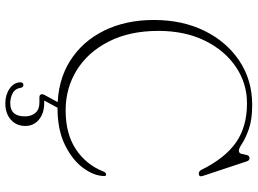

<svg xmlns="http://www.w3.org/2000/svg" viewBox="-143 -611 967 721"><g transform="rotate(90 340.5 -250.5)"><path d="M641 -159Q641 -121 611.2 -80Q581.5 -39 524.5 -11Q467.5 17 386.5 17Q283.5 17 209.2 -29.8Q135 -76.5 95 -158Q55 -239.5 55 -345Q55 -452 96 -535.2Q137 -618.5 209 -666.2Q281 -714 373.5 -714Q429.5 -714 464.5 -701.5Q499.5 -689 518.5 -676.5Q537.5 -664 545 -664Q555.5 -664 557.8 -674Q560 -684 562.2 -694Q564.5 -704 574.5 -704Q582.5 -704 586 -693.5L640.5 -529Q646 -513.5 631.5 -513.5Q623 -513.5 618 -523Q574 -612 515 -653.2Q456 -694.5 368 -694.5Q292.5 -694.5 230.8 -652.5Q169 -610.5 132.5 -535.8Q96 -461 96 -361.5Q96 -254 135.8 -175.8Q175.5 -97.5 243 -55.5Q310.5 -13.5 394.5 -13.5Q482.5 -13.5 540.2 -51.8Q598 -90 624 -155Q628 -165.5 635 -165.5Q641 -165.5 641 -159ZM375 -5H396.5L357.5 67H366.5Q405.5 67 429.2 86.8Q453 106.5 453 138Q453 171.5 429.5 192.2Q406 213 368.5 213Q336.5 213 313.2 197.2Q290 181.5 289 157Q289 146 298 145Q308 145 309.5 154.5Q313 176.5 330.2 185.5Q347.5 194.5 368 194.5Q417 194.5 417 139.5Q417 115.5 404 100.2Q391 85 365.5 85H346Q337 85 334.8 79.5Q332.5 74 336 67Z"/></g></svg>

Font: Fraunces 9pt Thin
Style: Regular
Weight: 100
Version: Version 1.000;[b76b70a41]